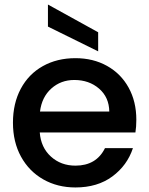

<svg xmlns="http://www.w3.org/2000/svg" viewBox="-20 -816 657 845"><path d="M576 -233H155Q160 -167 204 -127Q248 -87 312 -87Q404 -87 442 -164H565Q540 -88 474.5 -39.5Q409 9 312 9Q233 9 170.5 -26.5Q108 -62 72.5 -126.5Q37 -191 37 -276Q37 -361 71.5 -425.5Q106 -490 168.5 -525Q231 -560 312 -560Q390 -560 451 -526Q512 -492 546 -430.5Q580 -369 580 -289Q580 -258 576 -233ZM461 -325Q460 -388 416 -426Q372 -464 307 -464Q248 -464 206 -426.5Q164 -389 156 -325ZM412 -674V-590L191 -699V-796Z"/></svg>

Font: Poppins-Tabular Medium
Style: Regular
Weight: 500
Designer: Ninad Kale (Devanagari), Jonny Pinhorn (Latin)
Foundry: Indian Type Foundry
Version: Version 4.004